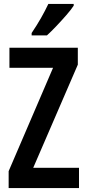

<svg xmlns="http://www.w3.org/2000/svg" viewBox="-20 -957 443 977"><path d="M382 0H24V-86L250 -612H28V-714H376V-628L149 -103H382ZM355 -928Q342 -908 318 -880.5Q294 -853 267.5 -825Q241 -797 219 -777H141V-789Q168 -829 189 -866Q210 -903 226 -937H355Z"/></svg>

Font: Noto Sans Devanagari UI ExtraCondensed SemiBold
Style: Regular
Weight: 600
Width: 2
Designer: Jelle Bosma - Monotype Design Team
Foundry: Monotype Imaging Inc.
Version: Version 2.004; ttfautohint (v1.8.4.7-5d5b)